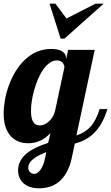

<svg xmlns="http://www.w3.org/2000/svg" viewBox="-33 -770 602 1040"><path d="M235.4 -750H267.1L327.1 -669.9L484.4 -750H528.3L316.4 -561H295.4ZM98.1 225.6Q82.5 213.4 73.7 195.1Q64.9 176.8 64.9 152.8Q64.9 96.2 118.2 55.7Q158.2 25.9 228 3.9L240.2 -48.8Q189 5.9 120.1 5.9Q63 5.9 27.8 -29.8Q-13.2 -71.8 -13.2 -154.8Q-13.2 -189.9 -6.1 -229Q1 -268.1 14.6 -306.2Q45.9 -392.1 100.1 -444.8Q162.6 -504.9 244.1 -504.9Q284.7 -504.9 304.9 -491Q325.2 -477.1 325.2 -454.1V-448.2L335.9 -500H480L380.9 -36.1Q428.2 -51.8 456.5 -83Q487.3 -116.7 506.8 -179.2H548.8Q522 -90.3 468.8 -42Q429.7 -6.8 372.1 7.8L356.9 80.1Q337.9 175.8 280.8 218.8Q239.3 250 176.8 250Q153.3 250 133.1 243.9Q112.8 237.8 98.1 225.6ZM230.5 -110.8Q256.3 -133.3 265.1 -168.9L315.9 -405.8Q315.9 -410.6 313.7 -417Q311.5 -423.3 307.6 -428.7Q295.9 -442.9 274.9 -442.9Q254.9 -442.9 236.1 -429.7Q217.3 -416.5 200.7 -393.1Q171.4 -350.6 152.3 -282.2Q143.6 -252 139.2 -222.4Q134.8 -192.9 134.8 -168.9Q134.8 -119.1 153.3 -101.6Q159.7 -94.7 167.5 -92.8Q175.3 -90.8 185.1 -90.8Q206.5 -90.8 230.5 -110.8ZM186 149.9Q202.6 128.4 211.9 83L217.8 54.2Q172.4 71.3 149.9 88.9Q120.1 111.3 120.1 139.2Q120.1 152.3 128.4 161.1Q137.7 171.9 153.8 171.9Q169.4 171.9 186 149.9Z"/></svg>

Font: Pattaya
Style: Regular
Weight: 400
Designer: Pablo Impallari / Thai characters Designed by Thanarat Vachiruckul and Suppakit Chalermlarp
Foundry: Pablo Impallari
Version: Version 2.000